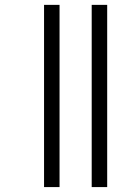

<svg xmlns="http://www.w3.org/2000/svg" viewBox="-20 -761 500 781"><path d="M222.2 -741.2V0H159.2V-741.2ZM416 -741.2V0H353V-741.2Z"/></svg>

Font: SVN-Poppins Light
Style: Regular
Weight: 300
Designer: Ninad Kale (Devanagari), Jonny Pinhorn (Latin)
Foundry: Indian Type Foundry
Version: Version 3.002 2017